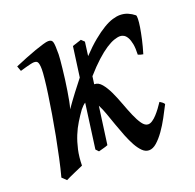

<svg xmlns="http://www.w3.org/2000/svg" viewBox="-92 -553 679 668"><g transform="rotate(-20 247.0 -218.5)"><path d="M259.8 -422.4 271 -411.6 264.2 -360.4Q290.5 -388.2 313.2 -406.7Q335.9 -425.3 354.7 -436.5Q373.5 -447.8 388.9 -452.4Q404.3 -457 416.5 -457Q432.1 -457 445.3 -451.4Q458.5 -445.8 469.2 -437Q471.7 -435.1 471.4 -423.3Q471.2 -411.6 468.3 -393.1Q465.3 -374.5 460 -350.6Q454.6 -326.7 446.8 -300.8Q436.5 -302.2 428.2 -306.2Q429.2 -329.6 426.3 -345.2Q423.3 -360.8 418 -370.4Q412.6 -379.9 405.8 -383.8Q398.9 -387.7 392.1 -387.7Q382.3 -387.7 368.9 -383.1Q355.5 -378.4 338.4 -367.2Q321.3 -356 300.3 -336.9Q279.3 -317.9 254.4 -289.6L250.5 -261.2H251.5Q266.1 -261.2 278.1 -246.8Q290 -232.4 300.3 -210.7Q310.5 -189 319.8 -163.6Q329.1 -138.2 338.4 -116.5Q347.7 -94.7 357.9 -80.3Q368.2 -65.9 379.9 -65.9Q387.7 -65.9 396.2 -71.8Q404.8 -77.6 412.8 -86.4Q420.9 -95.2 428.7 -105.7Q436.5 -116.2 442.9 -126L451.7 -120.1Q454.6 -118.2 459 -112.3Q448.7 -91.8 436 -68.4Q423.3 -44.9 409.4 -25.4Q395.5 -5.9 380.9 7.1Q366.2 20 352.1 20Q338.9 20 327.9 9.3Q316.9 -1.5 307.1 -19Q297.4 -36.6 288.6 -58.8Q279.8 -81.1 271.7 -104Q263.7 -127 256.1 -148.4Q248.5 -169.9 240.2 -185.5L221.2 -46.4Q212.9 -43 203.9 -40.8Q194.8 -38.6 186.5 -36.1L176.8 -46.4L199.2 -211.9Q190.4 -206.5 180.2 -193.8Q167.5 -176.3 155.8 -157.2Q144 -138.2 135 -116Q126 -93.8 120.1 -67.6Q114.3 -41.5 113.8 -9.8Q106.9 -6.8 98.1 -2.9Q89.4 1 80.3 4.9Q71.3 8.8 62.5 12.9Q53.7 17.1 47.9 20L32.2 4.9Q40.5 -25.9 48.3 -62.5Q56.2 -99.1 63.5 -137.2Q70.8 -175.3 76.9 -212.4Q83 -249.5 87.6 -281.2Q92.3 -313 94.7 -336.9Q97.2 -360.8 97.2 -372.1Q97.2 -383.3 95.9 -389.9Q94.7 -396.5 92.5 -399.7Q90.3 -402.8 86.9 -403.8Q83.5 -404.8 79.1 -404.8Q74.7 -404.8 66.2 -402.8Q57.6 -400.9 48.8 -398.4Q38.6 -395.5 26.9 -392.1L20 -411.1Q40.5 -419.9 61.3 -428.2Q82 -436.5 100.1 -442.9Q118.2 -449.2 131.6 -453.1Q145 -457 150.9 -457Q157.7 -457 161.6 -454.8Q165.5 -452.6 167.2 -446.8Q168.9 -440.9 169.4 -430.2Q169.9 -419.4 169.9 -401.9Q169.9 -396 168.7 -382.1Q167.5 -368.2 165.5 -350.1Q163.6 -332 160.9 -311.3Q158.2 -290.5 155 -271Q151.9 -251.5 148.7 -234.9Q145.5 -218.3 142.1 -208Q160.6 -234.4 178 -257.3Q195.3 -280.3 211.4 -300.3L226.6 -411.6Z"/></g></svg>

Font: Gentium Plus
Style: Italic
Weight: 400
Italic angle: -8°
Designer: J. Victor Gaultney, Annie Olsen, Iska Routamaa
Foundry: SIL International
Version: Version 1.510